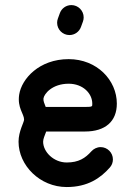

<svg xmlns="http://www.w3.org/2000/svg" viewBox="-20 -736 526 763"><path d="M343.3 -134.8C318.8 -107.4 292.5 -90.3 245.1 -90.3C193.4 -90.3 151.4 -132.3 151.4 -172.9C151.4 -184.1 157.7 -197.3 163.6 -213.4H317.9C398.4 -213.4 444.3 -253.4 444.3 -324.2C444.3 -417.5 365.2 -501 252.9 -501C135.7 -501 65.9 -422.9 56.2 -359.9C48.3 -307.1 75.7 -283.7 75.7 -260.7C75.7 -250 53.7 -214.4 53.7 -172.9C53.7 -78.6 138.7 7.3 245.1 7.3C328.6 7.3 379.4 -28.3 416.5 -70.3C424.3 -79.1 428.7 -90.3 428.7 -102.5C428.7 -129.4 406.7 -151.4 379.9 -151.4C365.2 -151.4 352.1 -144.5 343.3 -134.8ZM301.8 -628.9 309.6 -650.4C311.5 -655.8 312.5 -661.1 312.5 -667C312.5 -693.8 290.5 -715.8 263.7 -715.8C242.7 -715.8 224.6 -702.6 217.8 -683.6L210 -662.1C208 -656.7 207 -651.4 207 -645.5C207 -618.7 229 -596.7 255.9 -596.7C276.9 -596.7 294.9 -609.9 301.8 -628.9ZM152.8 -345.2C155.8 -363.8 188 -403.3 252.9 -403.3C309.6 -403.3 346.7 -364.7 346.7 -324.2C346.7 -313 348.6 -311 317.9 -311H161.6C156.2 -324.7 151.4 -335.4 152.8 -345.2Z"/></svg>

Font: Velvelyne Book
Style: Bold
Weight: 700
Designer: Manon Van der Borght et Mariel Nils
Foundry: Velvetyne
Version: Version 1.070;Glyphs 3.3.1 (3343)